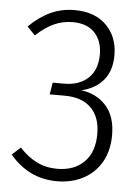

<svg xmlns="http://www.w3.org/2000/svg" viewBox="-52 -737 572 789"><g transform="rotate(5 234.5 -342.5)"><path d="M18 -82 53 -114Q86 -78 124 -59Q162 -40 209 -40Q279 -40 320 -81Q361 -122 361 -197Q361 -267 322 -305Q283 -343 209 -342H152L160 -391H207Q270 -391 306.5 -425.5Q343 -460 343 -523Q343 -579 311.5 -612.5Q280 -646 221 -646Q179 -646 142.5 -629Q106 -612 70 -578L37 -612Q80 -654 125.5 -675Q171 -696 224 -696Q308 -696 355.5 -648.5Q403 -601 403 -525Q403 -461 370 -422Q337 -383 280 -370Q343 -362 382.5 -318.5Q422 -275 422 -197Q422 -133 395 -86Q368 -39 320.5 -14Q273 11 212 11Q96 11 18 -82Z"/></g></svg>

Font: Fira Sans Condensed Light
Style: Regular
Weight: 300
Width: 3
Designer: bBox Type GmbH & Carrois Corporate GbR & Edenspiekermann AG
Foundry: bBox Type GmbH & Carrois Corporate GbR & Edenspiekermann AG
Version: Version 4.301